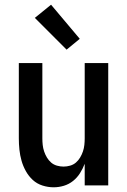

<svg xmlns="http://www.w3.org/2000/svg" viewBox="-20 -788 540 816"><path d="M208 8Q184 8 160.5 0.5Q137 -7 119.5 -23Q102 -39 90 -60.5Q78 -82 71.5 -105Q65 -128 62.5 -152Q60 -176 60 -200V-520H160V-200Q160 -186 161.5 -172Q163 -158 167.5 -144.5Q172 -131 179.5 -118.5Q187 -106 197.5 -97Q208 -88 222 -84Q236 -80 250 -80Q264 -80 278 -84Q292 -88 302.5 -97Q313 -106 320.5 -118.5Q328 -131 332.5 -144.5Q337 -158 338.5 -172Q340 -186 340 -200V-520H440V0H340V-92Q332 -71 320 -52Q308 -33 290.5 -19Q273 -5 251.5 1.5Q230 8 208 8ZM263 -577 128 -712 197 -768 319 -623Z"/></svg>

Font: Iosevka Term Curly Semibold
Style: Regular
Weight: 600
Designer: Belleve Invis
Foundry: Belleve Invis
Version: Version 32.3.0